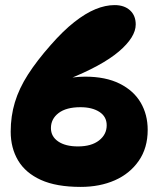

<svg xmlns="http://www.w3.org/2000/svg" viewBox="-20 -724 622 754"><path d="M513 -628Q513 -578 446.5 -521.5Q380 -465 241 -410L218 -409Q242 -417 267 -420Q292 -423 314 -423Q395 -423 450 -395.5Q505 -368 532.5 -321Q560 -274 560 -214Q560 -143 525 -92.5Q490 -42 431 -16Q372 10 297 10Q201 10 140.5 -17.5Q80 -45 51 -94Q22 -143 22 -207Q22 -268 38.5 -322.5Q55 -377 90 -431.5Q125 -486 179 -547Q228 -603 272 -637.5Q316 -672 355 -688Q394 -704 430 -704Q468 -704 490.5 -683.5Q513 -663 513 -628ZM296 -303Q240 -303 210 -280Q180 -257 180 -221Q180 -188 208.5 -168.5Q237 -149 286 -149Q339 -149 369 -172.5Q399 -196 399 -232Q399 -266 370.5 -284.5Q342 -303 296 -303Z"/></svg>

Font: DynaPuff Medium
Style: Regular
Weight: 500
Version: Version 2.000